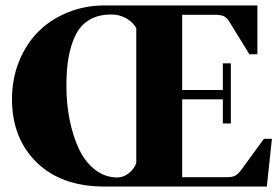

<svg xmlns="http://www.w3.org/2000/svg" viewBox="-20 -683 1024 703"><path d="M362.3 0Q205.1 0 114.5 -88.1Q23.9 -176.3 23.9 -320.8Q23.9 -394 49.6 -457.8Q75.2 -521.5 119.6 -566.4Q164.1 -611.3 227.3 -637.2Q290.5 -663.1 363.3 -663.1H922.4V-484.4H893.1L817.9 -606.4Q810.1 -619.1 798.8 -624Q787.6 -628.9 765.1 -628.9H647V-353.5H795.9V-451.2H825.2V-231H795.9V-319.3H647V-34.2H811Q830.6 -34.2 841.3 -40Q852.1 -45.9 863.8 -61.5L946.3 -174.8H975.6L957 0ZM409.7 -33.2Q431.2 -33.2 450.9 -48.3Q470.7 -63.5 479 -85.9V-580.1Q465.8 -603 441.2 -616.5Q416.5 -629.9 387.7 -629.9Q340.3 -629.9 307.4 -610.4Q274.4 -590.8 256.6 -554.2Q238.8 -517.6 231 -472.7Q223.1 -427.7 223.1 -368.7Q223.1 -303.2 235.1 -243.7Q247.1 -184.1 269.5 -136.7Q292 -89.4 328.4 -61.3Q364.7 -33.2 409.7 -33.2Z"/></svg>

Font: Elstob Grade
Style: Regular
Weight: 400
Designer: Peter S. Baker
Version: Version 1.015